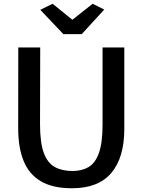

<svg xmlns="http://www.w3.org/2000/svg" viewBox="-20 -996 760 1024"><path d="M363.5 8Q260 8 196.8 -30Q133.5 -68 105.2 -139.5Q77 -211 77 -311L77.5 -743H194.5L193.5 -333.5Q193.5 -234 213.8 -180Q234 -126 272.8 -105Q311.5 -84 367 -84Q417 -84 452.8 -105.2Q488.5 -126.5 507.8 -180.5Q527 -234.5 527 -333.5V-743H643V-309Q643 -156 574 -74Q505 8 363.5 8ZM318 -814 195 -943.5 260.5 -976 366 -890.5 474 -976 536 -945 416 -814Z"/></svg>

Font: Koeln Type Sans
Style: Regular
Weight: 400
Designer: Eben Sorkin
Foundry: Eben Sorkin
Version: Version 2.001